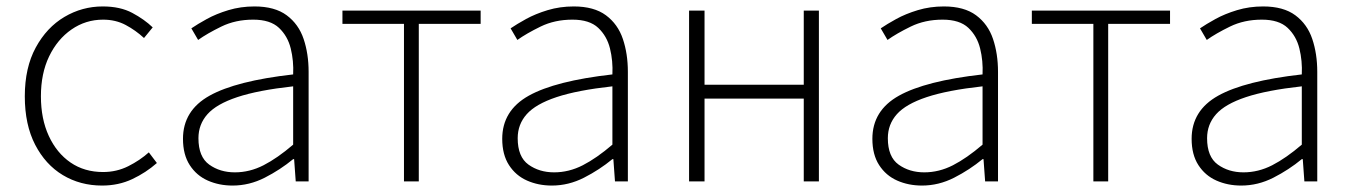

<svg xmlns="http://www.w3.org/2000/svg" viewBox="-20 -563 4197 596"><path d="M297 13Q229 13 175 -19.5Q121 -52 89 -114Q57 -176 57 -264Q57 -353 91 -415.5Q125 -478 180 -510.5Q235 -543 299 -543Q353 -543 390.5 -523Q428 -503 454 -478L427 -445Q401 -469 370 -485.5Q339 -502 300 -502Q246 -502 202 -471.5Q158 -441 132.5 -388Q107 -335 107 -264Q107 -194 131.5 -141Q156 -88 199 -58.5Q242 -29 300 -29Q342 -29 378 -47Q414 -65 442 -90L467 -57Q433 -27 390.5 -7Q348 13 297 13Z M702 13Q660 13 625 -2.5Q590 -18 569 -50.5Q548 -83 548 -132Q548 -220 630.5 -266Q713 -312 890 -332Q892 -374 882.5 -412.5Q873 -451 846 -476.5Q819 -502 766 -502Q711 -502 667 -480.5Q623 -459 595 -439L574 -475Q593 -488 622 -504Q651 -520 689 -531.5Q727 -543 770 -543Q833 -543 870 -515.5Q907 -488 922.5 -442Q938 -396 938 -340V0H898L893 -69H890Q850 -36 802 -11.5Q754 13 702 13ZM709 -28Q755 -28 798 -50Q841 -72 890 -114V-295Q781 -283 716.5 -261.5Q652 -240 624 -208.5Q596 -177 596 -134Q596 -76 629.5 -52Q663 -28 709 -28Z M1234 0V-489H1043V-530H1472V-489H1280V0Z M1693 13Q1651 13 1616 -2.5Q1581 -18 1560 -50.5Q1539 -83 1539 -132Q1539 -220 1621.5 -266Q1704 -312 1881 -332Q1883 -374 1873.5 -412.5Q1864 -451 1837 -476.5Q1810 -502 1757 -502Q1702 -502 1658 -480.5Q1614 -459 1586 -439L1565 -475Q1584 -488 1613 -504Q1642 -520 1680 -531.5Q1718 -543 1761 -543Q1824 -543 1861 -515.5Q1898 -488 1913.5 -442Q1929 -396 1929 -340V0H1889L1884 -69H1881Q1841 -36 1793 -11.5Q1745 13 1693 13ZM1700 -28Q1746 -28 1789 -50Q1832 -72 1881 -114V-295Q1772 -283 1707.5 -261.5Q1643 -240 1615 -208.5Q1587 -177 1587 -134Q1587 -76 1620.5 -52Q1654 -28 1700 -28Z M2119 0V-530H2167V-300H2475V-530H2522V0H2475V-257H2167V0Z M2842 13Q2800 13 2765 -2.5Q2730 -18 2709 -50.5Q2688 -83 2688 -132Q2688 -220 2770.5 -266Q2853 -312 3030 -332Q3032 -374 3022.5 -412.5Q3013 -451 2986 -476.5Q2959 -502 2906 -502Q2851 -502 2807 -480.5Q2763 -459 2735 -439L2714 -475Q2733 -488 2762 -504Q2791 -520 2829 -531.5Q2867 -543 2910 -543Q2973 -543 3010 -515.5Q3047 -488 3062.5 -442Q3078 -396 3078 -340V0H3038L3033 -69H3030Q2990 -36 2942 -11.5Q2894 13 2842 13ZM2849 -28Q2895 -28 2938 -50Q2981 -72 3030 -114V-295Q2921 -283 2856.5 -261.5Q2792 -240 2764 -208.5Q2736 -177 2736 -134Q2736 -76 2769.5 -52Q2803 -28 2849 -28Z M3374 0V-489H3183V-530H3612V-489H3420V0Z M3833 13Q3791 13 3756 -2.5Q3721 -18 3700 -50.5Q3679 -83 3679 -132Q3679 -220 3761.5 -266Q3844 -312 4021 -332Q4023 -374 4013.5 -412.5Q4004 -451 3977 -476.5Q3950 -502 3897 -502Q3842 -502 3798 -480.5Q3754 -459 3726 -439L3705 -475Q3724 -488 3753 -504Q3782 -520 3820 -531.5Q3858 -543 3901 -543Q3964 -543 4001 -515.5Q4038 -488 4053.5 -442Q4069 -396 4069 -340V0H4029L4024 -69H4021Q3981 -36 3933 -11.5Q3885 13 3833 13ZM3840 -28Q3886 -28 3929 -50Q3972 -72 4021 -114V-295Q3912 -283 3847.5 -261.5Q3783 -240 3755 -208.5Q3727 -177 3727 -134Q3727 -76 3760.5 -52Q3794 -28 3840 -28Z"/></svg>

Font: Noto Sans KR ExtraLight
Style: Regular
Weight: 250
Designer: Ryoko NISHIZUKA  (kana, bopomofo & ideographs); Paul D. Hunt (Latin, Greek & Cyrillic); Sandoll Communications , Soo-you
Foundry: Adobe
Version: Version 2.004-H2;hotconv 1.0.118;makeotfexe 2.5.65603